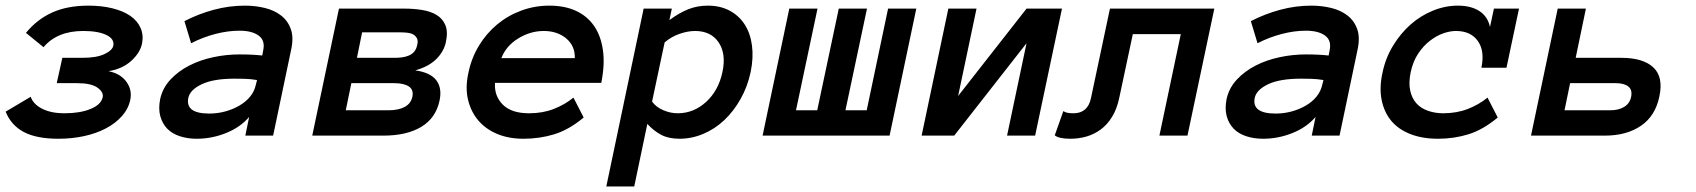

<svg xmlns="http://www.w3.org/2000/svg" viewBox="-51 -486 6076 688"><path d="M458 -330.1Q451.2 -296.9 419.2 -267.8Q387.2 -238.8 337.9 -231Q380.9 -222.2 401.9 -193.1Q422.9 -164.1 416 -128.9Q409.2 -96.2 386 -70.1Q362.8 -43.9 328.4 -25.9Q293.9 -7.8 250.5 1.7Q207 11.2 158.2 11.2Q80.1 11.2 34.4 -12.9Q-11.2 -37.1 -30.8 -85.9L59.1 -139.2Q67.9 -112.8 99.9 -96.4Q131.8 -80.1 180.2 -80.1Q235.8 -80.1 273.4 -95.5Q311 -110.8 316.9 -137.2Q320.8 -155.8 298.3 -171.9Q275.9 -188 225.1 -188H152.3L172.4 -278.8H244.1Q294.9 -278.8 323 -292Q351.1 -305.2 355 -321.8Q359.9 -346.2 330.3 -360.6Q300.8 -375 247.1 -375Q153.8 -375 105 -316.9L42 -368.2Q82 -417 136.5 -441.4Q190.9 -465.8 266.1 -465.8Q313 -465.8 351.6 -456.3Q390.1 -446.8 415.5 -429.4Q440.9 -412.1 452.4 -386.5Q463.9 -360.8 458 -330.1Z M522.9 -130.9Q531.7 -170.9 559.8 -200.9Q587.9 -231 627 -251Q666 -271 712.9 -281Q759.8 -291 807.1 -291Q833 -291 851.6 -290Q870.1 -289.1 888.7 -287.1L892.1 -305.2Q899.9 -340.8 876 -358.4Q852.1 -376 807.1 -376Q766.1 -376 721.4 -364.5Q676.8 -353 633.8 -331.1L609.9 -410.2Q659.7 -436 714.8 -450.9Q770 -465.8 826.7 -465.8Q863.8 -465.8 897.9 -457.5Q932.1 -449.2 956.5 -430.2Q981 -411.1 991.5 -380.6Q1002 -350.1 991.7 -305.2L927.7 0H828.1L841.8 -66.9Q810.1 -29.8 759 -9.3Q708 11.2 653.8 11.2Q621.1 11.2 593.5 2.2Q565.9 -6.8 548.3 -24.9Q530.8 -43 523.4 -69.6Q516.1 -96.2 522.9 -130.9ZM698.7 -79.1Q729 -79.1 756.3 -86.7Q783.7 -94.2 806.9 -107.7Q830.1 -121.1 845.5 -140.1Q860.8 -159.2 865.7 -182.1L870.1 -199.2Q846.7 -203.1 825.7 -203.6Q804.7 -204.1 789.1 -204.1Q714.8 -204.1 672.9 -184.6Q630.9 -165 624 -136.2Q611.8 -79.1 698.7 -79.1Z M1523.9 -125Q1510.7 -63 1458.7 -31.5Q1406.7 0 1321.8 0H1067.9L1163.6 -455.1H1399.9Q1430.7 -455.1 1460.7 -450.4Q1490.7 -445.8 1512.7 -432.9Q1534.7 -419.9 1544.7 -396.5Q1554.7 -373 1546.9 -335.9Q1540 -301.8 1512.5 -274.4Q1484.9 -247.1 1437 -233.9Q1491.7 -226.1 1512.7 -198Q1533.7 -169.9 1523.9 -125ZM1443.8 -324.2Q1447.8 -338.9 1443.4 -347.9Q1439 -356.9 1430.4 -362.1Q1421.9 -367.2 1408.9 -368.7Q1396 -370.1 1382.8 -370.1H1246.6L1228 -278.8H1363.8Q1377 -278.8 1389.9 -280.5Q1402.8 -282.2 1414.3 -287.1Q1425.8 -292 1433.3 -301Q1440.9 -310.1 1443.8 -324.2ZM1426.8 -140.1Q1431.6 -164.1 1414.3 -176Q1397 -188 1360.8 -188H1208L1188 -90.8H1340.8Q1377 -90.8 1399.4 -103Q1421.9 -115.2 1426.8 -140.1Z M1722.7 -189Q1719.7 -142.1 1750.7 -111.1Q1781.7 -80.1 1844.7 -80.1Q1893.6 -80.1 1933.1 -95.5Q1972.7 -110.8 2003.9 -136.2L2040.5 -64.9Q1987.8 -21 1935.3 -4.9Q1882.8 11.2 1824.7 11.2Q1771.5 11.2 1730 -6.3Q1688.5 -23.9 1662.1 -55.4Q1635.7 -86.9 1625.7 -130.4Q1615.7 -173.8 1627.9 -227.1Q1638.7 -278.8 1665.3 -322.5Q1691.9 -366.2 1730.2 -398.2Q1768.6 -430.2 1816.7 -448Q1864.7 -465.8 1917.5 -465.8Q1972.7 -465.8 2013.2 -447Q2053.7 -428.2 2078.1 -392.6Q2102.5 -356.9 2109.6 -305.4Q2116.7 -253.9 2103.5 -189ZM2008.8 -277.8Q2009.8 -321.8 1977.8 -348.4Q1945.8 -375 1897.5 -375Q1849.6 -375 1806.2 -348.4Q1762.7 -321.8 1745.6 -277.8Z M2255.4 -455.1H2356.4L2347.7 -414.1Q2382.8 -439.9 2415.3 -452.9Q2447.8 -465.8 2485.4 -465.8Q2529.8 -465.8 2563.2 -448Q2596.7 -430.2 2617.2 -398.7Q2637.7 -367.2 2643.6 -323Q2649.4 -278.8 2638.7 -227.1Q2627.4 -174.8 2602.5 -130.9Q2577.6 -86.9 2544.2 -55.4Q2510.7 -23.9 2469.2 -6.3Q2427.7 11.2 2383.8 11.2Q2345.7 11.2 2319.1 -2.4Q2292.5 -16.1 2268.6 -42L2221.7 182.1H2121.6ZM2285.6 -122.1Q2299.8 -102.1 2325.7 -91.1Q2351.6 -80.1 2377.4 -80.1Q2434.6 -80.1 2479 -120.6Q2523.4 -161.1 2537.6 -227.1Q2551.8 -293 2524.2 -334Q2496.6 -375 2439.5 -375Q2413.6 -375 2383.5 -364.5Q2353.5 -354 2330.6 -334Z M2954.6 -455.1H3055.7L2978.5 -90.8H3054.7L3131.3 -455.1H3232.4L3136.7 0H2681.6L2777.3 -455.1H2878.4L2801.3 -90.8H2877.4Z M3347.2 -455.1H3448.2L3382.3 -142.1L3627.4 -455.1H3754.4L3658.2 0H3557.6L3627.4 -331.1L3368.2 0H3251.5Z M4300.3 -455.1 4204.1 0H4103.5L4180.2 -363.8H4008.3L3959.5 -134.8Q3951.2 -95.2 3933.8 -67.1Q3916.5 -39.1 3893.3 -22Q3870.1 -4.9 3842.3 3.2Q3814.5 11.2 3784.2 11.2Q3744.1 11.2 3728.5 -1L3759.3 -87.9Q3765.1 -84 3773.2 -82Q3781.2 -80.1 3795.4 -80.1Q3847.2 -80.1 3858.4 -134.8L3926.3 -455.1Z M4344.2 -130.9Q4353 -170.9 4381.1 -200.9Q4409.2 -231 4448.2 -251Q4487.3 -271 4534.2 -281Q4581.1 -291 4628.4 -291Q4654.3 -291 4672.9 -290Q4691.4 -289.1 4710 -287.1L4713.4 -305.2Q4721.2 -340.8 4697.3 -358.4Q4673.3 -376 4628.4 -376Q4587.4 -376 4542.7 -364.5Q4498 -353 4455.1 -331.1L4431.2 -410.2Q4481 -436 4536.1 -450.9Q4591.3 -465.8 4647.9 -465.8Q4685.1 -465.8 4719.2 -457.5Q4753.4 -449.2 4777.8 -430.2Q4802.2 -411.1 4812.7 -380.6Q4823.2 -350.1 4813 -305.2L4749 0H4649.4L4663.1 -66.9Q4631.3 -29.8 4580.3 -9.3Q4529.3 11.2 4475.1 11.2Q4442.4 11.2 4414.8 2.2Q4387.2 -6.8 4369.6 -24.9Q4352.1 -43 4344.7 -69.6Q4337.4 -96.2 4344.2 -130.9ZM4520 -79.1Q4550.3 -79.1 4577.6 -86.7Q4605 -94.2 4628.2 -107.7Q4651.4 -121.1 4666.7 -140.1Q4682.1 -159.2 4687 -182.1L4691.4 -199.2Q4668 -203.1 4647 -203.6Q4626 -204.1 4610.4 -204.1Q4536.1 -204.1 4494.1 -184.6Q4452.1 -165 4445.3 -136.2Q4433.1 -79.1 4520 -79.1Z M5315.9 -64.9Q5263.2 -21 5211.2 -4.9Q5159.2 11.2 5102.1 11.2Q5044.9 11.2 5002 -5.9Q4959 -22.9 4933.6 -54Q4908.2 -85 4899.7 -128.9Q4891.1 -172.9 4903.3 -227.1Q4914.1 -278.8 4941.2 -323Q4968.3 -367.2 5004.2 -398.7Q5040 -430.2 5084 -448Q5127.9 -465.8 5172.9 -465.8Q5220.2 -465.8 5250.2 -446.3Q5280.3 -426.8 5288.1 -389.2L5302.2 -455.1H5392.1L5347.2 -243.2H5257.3Q5270 -303.2 5244.6 -339.1Q5219.2 -375 5166 -375Q5145 -375 5120.6 -366.5Q5096.2 -357.9 5072.8 -339.8Q5049.3 -321.8 5030.8 -293.9Q5012.2 -266.1 5003.9 -227.1Q4996.1 -189 5002.2 -161.4Q5008.3 -133.8 5024.2 -116Q5040 -98.1 5065.7 -89.1Q5091.3 -80.1 5120.1 -80.1Q5168.9 -80.1 5208.5 -95.5Q5248 -110.8 5279.3 -136.2Z M5895 -140.1Q5880.9 -70.8 5829.3 -35.4Q5777.8 0 5699.2 0H5435.1L5530.8 -455.1H5631.8L5595.2 -278.8H5758.8Q5836.9 -278.8 5873.5 -244.4Q5910.2 -210 5895 -140.1ZM5793.9 -139.2Q5798.8 -164.1 5783.9 -176Q5769 -188 5738.8 -188H5575.2L5555.2 -90.8H5718.8Q5749 -90.8 5769 -103Q5789.1 -115.2 5793.9 -139.2Z"/></svg>

Font: Anonymous Pro
Style: Bold Italic
Weight: 700
Italic angle: -12°
Monospace: yes
Designer: Mark Simonson
Version: Version 1.003